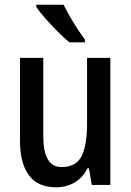

<svg xmlns="http://www.w3.org/2000/svg" viewBox="-20 -786 557 816"><path d="M449 -540V0H370L358 -71H352Q332 -31 297 -10.5Q262 10 219 10Q140 10 102.5 -41.5Q65 -93 65 -188V-540H164V-207Q164 -76 241 -76Q303 -76 326.5 -122Q350 -168 350 -259V-540ZM250 -766Q261 -744 277 -716Q293 -688 310 -662Q327 -636 341 -618V-606H275Q254 -623 226 -651Q198 -679 172.5 -708Q147 -737 134 -757V-766Z"/></svg>

Font: Noto Sans Georgian Condensed Medium
Style: Regular
Weight: 500
Width: 3
Designer: Monotype Design Team, Akaki Razmadze
Foundry: Google LLC
Version: Version 2.005; ttfautohint (v1.8.4.7-5d5b)